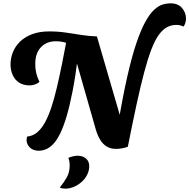

<svg xmlns="http://www.w3.org/2000/svg" viewBox="-20 -878 1133 1149"><path d="M745 0 687 -136Q715 -302 742 -421Q769 -540 796 -619.5Q823 -699 849.5 -747Q876 -795 902 -819Q928 -843 952.5 -850.5Q977 -858 1002 -858Q1045 -858 1069 -830.5Q1093 -803 1093 -767Q1093 -741 1079 -719Q1057 -729 1036 -729Q1005 -729 979 -715Q953 -701 930 -669Q907 -637 886 -582.5Q865 -528 843.5 -447.5Q822 -367 798 -256.5Q774 -146 745 0ZM211 24Q178 24 158.5 4.5Q139 -15 139 -40Q139 -51 143 -61Q176 -64 202 -85.5Q228 -107 249 -145Q270 -183 287.5 -236Q305 -289 320.5 -355Q336 -421 351.5 -498Q367 -575 383 -660L447 -545Q432 -423 414.5 -333Q397 -243 378 -180Q359 -117 339 -77Q319 -37 297.5 -15Q276 7 254.5 15.5Q233 24 211 24ZM158 -367Q120 -367 94.5 -383.5Q69 -400 56 -429Q43 -458 43 -493Q43 -529 56.5 -564Q70 -599 98.5 -627.5Q127 -656 171 -673Q215 -690 275 -690Q328 -690 374 -683Q420 -676 465.5 -669Q511 -662 560 -660L484 -580L378 -614L373 -623Q345 -631 314 -631Q259 -631 225 -595.5Q191 -560 191 -495Q191 -467 196.5 -442Q202 -417 216 -388Q204 -377 187.5 -372Q171 -367 158 -367ZM675 13Q640 13 616.5 -2.5Q593 -18 578 -44Q563 -70 553 -104L442 -493L372 -660H560L702 -172L745 0Q730 6 711 9.5Q692 13 675 13ZM372 251Q363 251 353 249.5Q343 248 338 244Q364 212 380.5 182Q397 152 397 111Q397 99 395 87.5Q393 76 389 67Q398 62 414.5 58Q431 54 444 54Q475 54 494.5 70.5Q514 87 514 116Q514 144 501 169Q488 194 466.5 212.5Q445 231 420 241Q395 251 372 251Z"/></svg>

Font: Sansita Swashed Light SemiBold
Style: Regular
Weight: 600
Version: Version 1.003